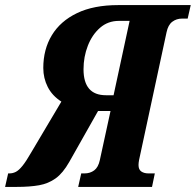

<svg xmlns="http://www.w3.org/2000/svg" viewBox="-75 -734 769 754"><path d="M-55 0 -43 -53H-38Q-25 -53 -13 -59Q-1 -65 13.5 -83Q28 -101 48 -136L166 -335Q130 -358 112.5 -392.5Q95 -427 95 -467Q95 -540 128.5 -595.5Q162 -651 227.5 -682.5Q293 -714 389 -714H674L662 -661H640Q618 -661 601.5 -648.5Q585 -636 579 -607L471 -105Q469 -94 469 -86Q469 -68 480 -60.5Q491 -53 508 -53H533L522 0H232L244 -53H257Q279 -53 295 -65Q311 -77 317 -105L359 -298H310L197 -98Q172 -54 143.5 -33.5Q115 -13 78.5 -6.5Q42 0 -9 0ZM341 -360H371L434 -652H392Q349 -652 318 -625Q287 -598 270 -554.5Q253 -511 253 -462Q253 -360 341 -360Z"/></svg>

Font: Noto Serif ExtraCondensed ExtraBold
Style: Italic
Weight: 800
Width: 2
Italic angle: -12°
Designer: Monotype Design Team
Foundry: Monotype Imaging Inc.
Version: Version 2.013